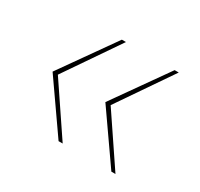

<svg xmlns="http://www.w3.org/2000/svg" viewBox="-88 -575 590 567"><g transform="rotate(30 207.0 -291.5)"><path d="M348 -115 230 -284 360 -468H374L248 -284L362 -115ZM168 -115 50 -284 180 -468H194L68 -284L182 -115Z"/></g></svg>

Font: Alumni Sans Pinstripe
Style: Regular
Weight: 400
Designer: Robert E. Leuschke
Foundry: Robert E. Leuschke
Version: Version 1.010; ttfautohint (v1.8.4.7-5d5b)